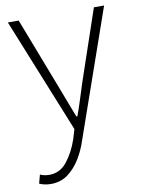

<svg xmlns="http://www.w3.org/2000/svg" viewBox="-87 -589 652 890"><g transform="rotate(-10 239.5 -144.0)"><path d="M80 242Q65 242 51 239Q37 236 26 231L37 190Q45 194 56.5 196.5Q68 199 80 199Q130 199 163 158Q196 117 217 57L231 10L13 -530H64L193 -195Q206 -161 221 -121.5Q236 -82 250 -46H255Q268 -81 280.5 -121Q293 -161 304 -195L418 -530H466L257 68Q243 112 219 151.5Q195 191 161 216.5Q127 242 80 242Z"/></g></svg>

Font: Noto Sans SC ExtraLight
Style: Regular
Weight: 250
Designer: Ryoko NISHIZUKA 西塚涼子 (kana, bopomofo & ideographs); Paul D. Hunt (Latin, Greek & Cyrillic); Sandoll Communications 산돌커뮤니
Foundry: Adobe
Version: Version 2.004-H2;hotconv 1.0.118;makeotfexe 2.5.65603